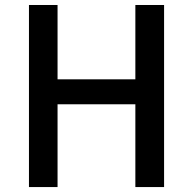

<svg xmlns="http://www.w3.org/2000/svg" viewBox="-20 -757 781 777"><path d="M97.2 0V-736.8H212.9V-436H527.8V-736.8H644V0H527.8V-335H212.9V0Z"/></svg>

Font: Source Han Sans CN Medium
Style: Regular
Weight: 500
Designer: Ryoko NISHIZUKA  (kana, bopomofo & ideographs); Paul D. Hunt (Latin, Greek & Cyrillic); Sandoll Communications , Soo-you
Foundry: Adobe
Version: Version 2.004;hotconv 1.0.118;makeotfexe 2.5.65603